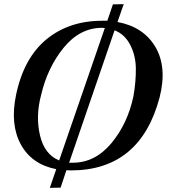

<svg xmlns="http://www.w3.org/2000/svg" viewBox="-20 -808 828 925"><path d="M265 -35 485 -673Q481 -674 472 -674Q365 -674 287 -578.5Q209 -483 178 -350Q151 -249 172.5 -156.5Q194 -64 265 -35ZM532 -662 313 -24H330Q438 -24 516.5 -118Q595 -212 623 -345Q635 -414 634.5 -477Q634 -540 607.5 -591.5Q581 -643 532 -662ZM576 -788 546 -702Q671 -679 728.5 -582Q786 -485 749 -339Q656 13 321 13Q307 13 300 12L272 96L220 97L251 7Q133 -16 80.5 -112Q28 -208 57 -349Q94 -529 205 -619.5Q316 -710 480 -708H497L524 -787Z"/></svg>

Font: GFS Artemisia
Style: Italic
Weight: 400
Italic angle: -12°
Designer: Takis Katsoulidis and George D. Matthiopoulos
Foundry: George Matthiopoulos and Takis Katsoulidis
Version: Version 1.0